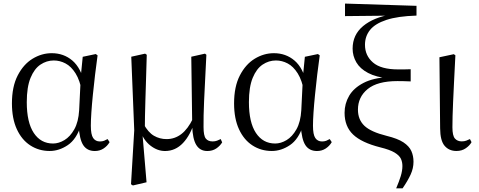

<svg xmlns="http://www.w3.org/2000/svg" viewBox="-20 -827 2667 1070"><path d="M256.8 14.4Q196.7 14.4 148.8 -16.7Q100.9 -47.8 73.7 -107.2Q46.5 -166.5 46.5 -250.6Q46.5 -344.2 78.6 -406.4Q110.6 -468.5 161.3 -499.6Q212.1 -530.6 268.2 -530.6Q335.2 -530.6 383.5 -489.4Q431.8 -448.1 451.7 -358.5H459.3L437.5 -312.6Q425.5 -379.3 401.1 -418.1Q376.6 -456.9 345.2 -473.4Q313.8 -490 279.7 -490Q239.8 -490 205.5 -467Q171.2 -444 150.2 -392.9Q129.2 -341.7 129.2 -257.8Q129.2 -144.9 168.3 -86Q207.4 -27.2 275.4 -27.2Q307.3 -27.2 339 -46.2Q370.8 -65.2 394.1 -106.4Q417.3 -147.6 421.1 -212.9L430.4 -403.1L441 -510.5L513.8 -525.8L523.8 -518.4Q516.4 -466.9 509.8 -410.4Q503.2 -353.9 497.7 -299.8Q492.2 -245.7 489.2 -200.8Q486.2 -155.9 486.2 -126.6Q486.2 -76.9 499.2 -57.8Q512.2 -38.7 536.6 -38.7Q550.4 -38.7 560.2 -42.6Q570 -46.5 579.5 -52L590.8 -34.9Q578.5 -13.4 557.2 0.6Q535.9 14.6 508.4 14.6Q466 14.6 444.4 -17.4Q422.8 -49.4 418.1 -127.8L430.9 -128.2Q406.3 -50.9 357.8 -18.3Q309.4 14.4 256.8 14.4Z M710.1 199.8 728.1 -100.8 711.5 -510.9 788.5 -528 797.9 -521.8Q795.7 -440.4 793.7 -378.9Q791.7 -317.5 790.3 -269.3Q788.9 -221.2 788 -181.2Q787.1 -141.2 787.1 -101.7L773.7 -82.8L796.7 188.8L720.5 206.6ZM1135.5 14.6Q1094.5 14.6 1073.8 -19.3Q1053.1 -53.3 1051.2 -125.3V-128.5L1046 -510.9L1122.3 -528L1130.1 -521.8Q1125.7 -435.6 1122.7 -372.5Q1119.7 -309.5 1117.4 -263.6Q1115.1 -217.8 1114.7 -183.5Q1114.3 -149.2 1114.3 -119.2Q1114.3 -70.5 1127 -54.7Q1139.7 -38.9 1164.7 -38.9Q1179.1 -38.9 1189.8 -43.1Q1200.4 -47.3 1210 -52L1218.1 -33.6Q1206.2 -13.7 1185.1 0.5Q1164 14.6 1135.5 14.6ZM899.6 14.6Q857.3 14.6 818.7 -15.3Q780.1 -45.3 762.7 -96.8H760.5L779.8 -136.8Q805.6 -89.2 837.8 -70.5Q870.1 -51.8 908.3 -51.8Q953.9 -51.8 990.6 -79.9Q1027.3 -108 1056 -167.6L1068.6 -155.4H1066.2Q1042.3 -74.8 999.9 -30.1Q957.5 14.6 899.6 14.6Z M1494.8 14.4Q1434.7 14.4 1386.8 -16.7Q1338.9 -47.8 1311.7 -107.2Q1284.5 -166.5 1284.5 -250.6Q1284.5 -344.2 1316.6 -406.4Q1348.6 -468.5 1399.3 -499.6Q1450.1 -530.6 1506.2 -530.6Q1573.2 -530.6 1621.5 -489.4Q1669.8 -448.1 1689.7 -358.5H1697.3L1675.5 -312.6Q1663.5 -379.3 1639.1 -418.1Q1614.6 -456.9 1583.2 -473.4Q1551.8 -490 1517.7 -490Q1477.8 -490 1443.5 -467Q1409.2 -444 1388.2 -392.9Q1367.2 -341.7 1367.2 -257.8Q1367.2 -144.9 1406.3 -86Q1445.4 -27.2 1513.4 -27.2Q1545.3 -27.2 1577 -46.2Q1608.8 -65.2 1632.1 -106.4Q1655.3 -147.6 1659.1 -212.9L1668.4 -403.1L1679 -510.5L1751.8 -525.8L1761.8 -518.4Q1754.4 -466.9 1747.8 -410.4Q1741.2 -353.9 1735.7 -299.8Q1730.2 -245.7 1727.2 -200.8Q1724.2 -155.9 1724.2 -126.6Q1724.2 -76.9 1737.2 -57.8Q1750.2 -38.7 1774.6 -38.7Q1788.4 -38.7 1798.2 -42.6Q1808 -46.5 1817.5 -52L1828.8 -34.9Q1816.5 -13.4 1795.2 0.6Q1773.9 14.6 1746.4 14.6Q1704 14.6 1682.4 -17.4Q1660.8 -49.4 1656.1 -127.8L1668.9 -128.2Q1644.3 -50.9 1595.8 -18.3Q1547.4 14.4 1494.8 14.4Z M2187.8 222.7Q2204.2 184.3 2213.4 154.3Q2222.6 124.2 2222.6 98.2Q2222.6 75.7 2214.1 57.6Q2205.6 39.4 2179.4 23.4Q2153.1 7.5 2099.3 -5.8Q1994.8 -32.2 1947.6 -77.4Q1900.3 -122.6 1900.3 -198.4Q1900.3 -249.3 1925.6 -292.9Q1951 -336.5 2005.8 -364.9Q2060.6 -393.3 2147.8 -398L2146.6 -389.7Q2076.2 -396.8 2031.4 -420.4Q1986.6 -443.9 1965.8 -479.6Q1945.1 -515.2 1945.1 -556.1Q1945.1 -633 2003.7 -681.8Q2062.4 -730.5 2162.9 -746.8L2153.7 -732V-739.8L1902.7 -737.2V-807.1L2301.1 -794.5V-740.1Q2196.8 -736.9 2133.6 -716.1Q2070.3 -695.2 2042.2 -660Q2014 -624.8 2014 -577.3Q2014 -517.2 2058.6 -478.7Q2103.1 -440.2 2198.7 -440.2Q2211.1 -440.2 2231.8 -440.2Q2252.5 -440.2 2268.7 -441.2V-373.3Q2248.4 -374.3 2228.2 -374.7Q2208.1 -375.1 2194.9 -375.1Q2083.2 -375.1 2029 -330.7Q1974.8 -286.4 1974.8 -215.9Q1974.8 -160.6 2010.5 -126.3Q2046.2 -92 2134.7 -69.9Q2196.5 -54.9 2228.4 -33.6Q2260.4 -12.2 2272.4 14.7Q2284.4 41.6 2284.4 74.4Q2284.4 110.8 2268.6 145.3Q2252.9 179.8 2223.5 222.7Z M2523.8 14.4Q2482.3 14.4 2457.7 -14.5Q2433.2 -43.4 2432.8 -111.9L2428.9 -507.9L2509 -525L2517.8 -518.8Q2513.3 -430.3 2510.2 -367.2Q2507.1 -304.2 2505.1 -259Q2503.1 -213.9 2502.2 -180.2Q2501.3 -146.5 2501.3 -117.6Q2501.3 -70.5 2515.4 -54.8Q2529.4 -39.1 2553 -39.1Q2567.8 -39.1 2578.5 -43.2Q2589.3 -47.3 2598.9 -52L2607.8 -34.8Q2598.5 -16.9 2576.5 -1.3Q2554.5 14.4 2523.8 14.4Z"/></svg>

Font: Early Summer Mincho VF
Style: Regular
Weight: 250
Designer: GuiWonder
Version: Version 1.002